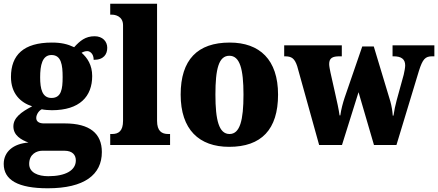

<svg xmlns="http://www.w3.org/2000/svg" viewBox="-33 -780 2357 1033"><path d="M224 233C421 233 515 160 515 38C515 -62 450 -116 315 -116H203C181 -116 162 -124 162 -145C162 -166 179 -187 192 -192C202 -189 233 -187 246 -187C396 -187 463 -261 463 -371C463 -430 437 -469 406 -496C413 -500 423 -505 437 -505C449 -505 471 -493 471 -458C526 -458 544 -489 544 -523C544 -557 519 -585 476 -585C426 -585 397 -560 366 -526C330 -543 296 -551 246 -551C94 -551 26 -484 26 -366C26 -277 77 -228 140 -208C80 -177 39 -146 39 -100C39 -51 81 -28 120 -13C38 -7 -13 37 -13 102C-13 189 65 233 224 233ZM244 -253C194 -253 183 -302 183 -364C183 -428 194 -484 244 -484C297 -484 304 -430 304 -365C304 -301 297 -253 244 -253ZM227 168C172 168 124 149 124 102C124 48 166 31 194 31H314C357 31 375 54 375 83C375 137 319 168 227 168Z M560 0H882V-59H872C837 -59 812 -75 812 -130V-760H560V-701H570C585 -701 629 -694 629 -644V-130C629 -75 605 -59 570 -59H560Z M1200 10C1373 10 1463 -83 1463 -271C1463 -459 1364 -551 1203 -551C1030 -551 939 -459 939 -271C939 -83 1038 10 1200 10ZM1202 -59C1145 -59 1126 -133 1126 -271C1126 -410 1144 -480 1201 -480C1257 -480 1277 -410 1277 -271C1277 -133 1258 -59 1202 -59Z M1566 -424 1684 0H1807L1896 -284L1979 0H2100L2221 -399C2241 -462 2255 -477 2292 -477H2304V-536H2079V-477H2085C2126 -477 2147 -462 2147 -428C2147 -417 2143 -395 2139 -378L2101 -240C2093 -211 2089 -189 2084 -158H2080C2079 -179 2074 -211 2067 -235L1978 -530H1916L1821 -254C1812 -227 1802 -190 1798 -159H1794C1790 -189 1780 -235 1769 -283L1745 -390C1742 -405 1738 -424 1738 -435C1738 -468 1756 -477 1794 -477H1806V-536H1496V-477H1500C1536 -477 1552 -466 1566 -424Z"/></svg>

Font: Noto Serif Ethiopic SemiCondensed Black
Style: Regular
Weight: 900
Width: 4
Designer: Monotype Design Team
Foundry: Monotype Imaging Inc.
Version: Version 2.102